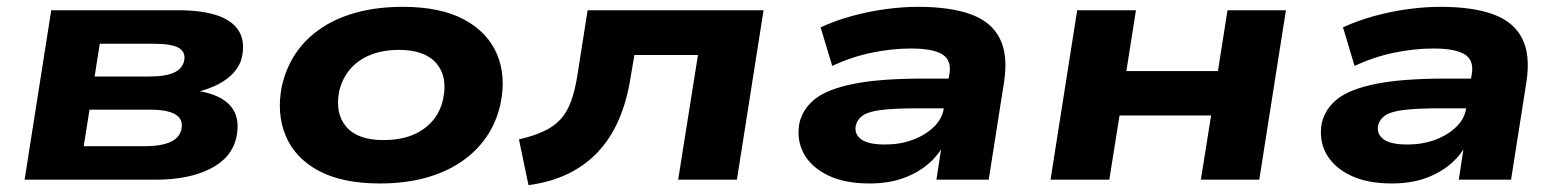

<svg xmlns="http://www.w3.org/2000/svg" viewBox="-20 -526 4572 562"><path d="M52 0 130 -496H501Q571 -496 615.5 -481Q660 -466 679 -435.5Q698 -405 688 -358Q683 -335 665 -314.5Q647 -294 619 -279.5Q591 -265 554 -256L559 -260Q627 -249 655.5 -215Q684 -181 672 -125Q659 -64 595.5 -32Q532 0 436 0ZM225 -98H402Q452 -98 479 -110.5Q506 -123 511 -148Q517 -177 493.5 -191Q470 -205 419 -205H242ZM257 -302H414Q465 -302 489.5 -313.5Q514 -325 519 -348Q524 -374 503 -386Q482 -398 429 -398H272Z M1092 11Q982 11 913 -26Q844 -63 816.5 -128Q789 -193 805 -274Q818 -330 847.5 -372.5Q877 -415 922.5 -445Q968 -475 1027.5 -490.5Q1087 -506 1159 -506Q1269 -506 1338 -469Q1407 -432 1434.5 -368Q1462 -304 1445 -222Q1433 -167 1403 -124Q1373 -81 1328 -51Q1283 -21 1224 -5Q1165 11 1092 11ZM1102 -116Q1150 -116 1185.5 -130Q1221 -144 1245 -171Q1269 -198 1277 -236Q1291 -302 1257 -341Q1223 -380 1148 -380Q1102 -380 1066 -366Q1030 -352 1006.5 -325.5Q983 -299 973 -260Q960 -194 993.5 -155Q1027 -116 1102 -116Z M1527 16 1499 -118Q1542 -128 1572 -142Q1602 -156 1621 -177Q1640 -198 1651.5 -229.5Q1663 -261 1670 -305L1700 -496H2215L2137 0H1965L2023 -365H1837L1826 -301Q1815 -230 1791 -175Q1767 -120 1729.5 -80.5Q1692 -41 1642 -17Q1592 7 1527 16Z M2525 11Q2452 11 2403 -13Q2354 -37 2332.5 -77Q2311 -117 2320 -166Q2330 -208 2366 -236.5Q2402 -265 2478.5 -280.5Q2555 -296 2683 -296H2780L2767 -209H2669Q2602 -209 2563 -204.5Q2524 -200 2507 -189Q2490 -178 2485 -159Q2480 -134 2500.5 -118.5Q2521 -103 2571 -103Q2614 -103 2651 -116.5Q2688 -130 2713.5 -154.5Q2739 -179 2743 -212L2759 -309Q2766 -350 2738 -367Q2710 -384 2647 -384Q2590 -384 2530.5 -371.5Q2471 -359 2416 -333L2382 -446Q2423 -465 2471.5 -478.5Q2520 -492 2570.5 -499Q2621 -506 2667 -506Q2762 -506 2822 -484Q2882 -462 2906.5 -413.5Q2931 -365 2919 -286L2874 0H2721L2737 -105H2744Q2726 -70 2694.5 -44Q2663 -18 2621 -3.5Q2579 11 2525 11Z M3055 0 3133 -496H3305L3277 -318H3545L3573 -496H3744L3666 0H3495L3525 -188H3257L3227 0Z M4054 11Q3981 11 3932 -13Q3883 -37 3861.5 -77Q3840 -117 3849 -166Q3859 -208 3895 -236.5Q3931 -265 4007.5 -280.5Q4084 -296 4212 -296H4309L4296 -209H4198Q4131 -209 4092 -204.5Q4053 -200 4036 -189Q4019 -178 4014 -159Q4009 -134 4029.5 -118.5Q4050 -103 4100 -103Q4143 -103 4180 -116.5Q4217 -130 4242.5 -154.5Q4268 -179 4272 -212L4288 -309Q4295 -350 4267 -367Q4239 -384 4176 -384Q4119 -384 4059.5 -371.5Q4000 -359 3945 -333L3911 -446Q3952 -465 4000.5 -478.5Q4049 -492 4099.5 -499Q4150 -506 4196 -506Q4291 -506 4351 -484Q4411 -462 4435.5 -413.5Q4460 -365 4448 -286L4403 0H4250L4266 -105H4273Q4255 -70 4223.5 -44Q4192 -18 4150 -3.5Q4108 11 4054 11Z"/></svg>

Font: Nunito Sans 10pt Expanded ExtraBold
Style: Italic
Weight: 800
Width: 7
Italic angle: -9°
Designer: Vernon Adams
Foundry: Vernon Adams
Version: Version 3.101;gftools[0.9.27]